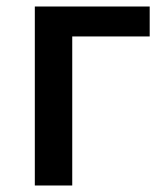

<svg xmlns="http://www.w3.org/2000/svg" viewBox="-20 -570 509 590"><path d="M87 0H202V-458H440V-550H87Z"/></svg>

Font: DAIFUKU Sans JP Medium
Style: Regular
Weight: 500
Designer: Original font ‘Source Han Sans JP’ : Ryoko NISHIZUKA  (kana, bopomofo & ideographs); Paul D. Hunt (Latin, Greek & Cyrill
Foundry: Daifuku
Version: Version 1.000